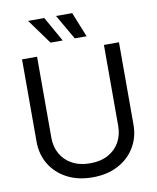

<svg xmlns="http://www.w3.org/2000/svg" viewBox="-100 -1016 904 1105"><g transform="rotate(-10 351.5 -463.5)"><path d="M351.6 11.7Q266.1 11.7 202.4 -22Q138.7 -55.7 103.5 -114Q68.4 -172.4 68.4 -247.1V-727.5H156.2V-253.9Q156.2 -200.7 179.7 -159.2Q203.1 -117.7 247.1 -94Q291 -70.3 351.6 -70.3Q412.6 -70.3 456.3 -94Q500 -117.7 523.4 -159.2Q546.9 -200.7 546.9 -253.9V-727.5H634.8V-247.1Q634.8 -172.4 599.6 -114Q564.5 -55.7 501 -22Q437.5 11.7 351.6 11.7ZM246.6 -793.9 141.1 -939.5H235.8L317.9 -793.9ZM388.2 -793.9 304.2 -939.5H398.9L457.5 -793.9Z"/></g></svg>

Font: Inter Display
Style: Regular
Weight: 400
Designer: Rasmus Andersson
Foundry: rsms
Version: Version 4.001;git-9221beed3